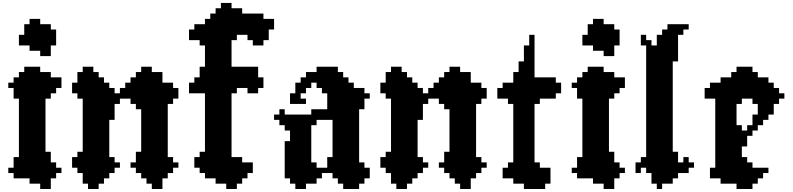

<svg xmlns="http://www.w3.org/2000/svg" viewBox="-20 -1234 5326 1290"><path d="M178.6 -928.6V-892.9H250V-857.1H321.4V-928.6H357.1V-1035.7H321.4V-1071.4H250V-1107.1H178.6V-1071.4H142.9V-1000H107.1V-928.6ZM250 -785.7H142.9V-750H107.1V-714.3H71.4V-678.6H35.7V-642.9H71.4V-571.4H107.1V-178.6H71.4V-107.1H35.7V-71.4H71.4V-35.7H178.6V0H250V35.7H321.4V-35.7H357.1V-71.4H392.9V-107.1H357.1V-142.9H321.4V-214.3H285.7V-571.4H321.4V-607.1H357.1V-642.9H392.9V-714.3H321.4V-750H250Z M571.4 0V35.7H642.9V0H678.6V-35.7H714.3V-71.4H750V-107.1H785.7V-142.9H750V-178.6H714.3V-428.6H750V-535.7H785.7V-571.4H857.1V-535.7H892.9V-500H928.6V-214.3H892.9V-142.9H857.1V-107.1H892.9V-71.4H928.6V-35.7H964.3V0H1000V35.7H1071.4V-35.7H1107.1V-71.4H1142.9V-107.1H1178.6V-142.9H1142.9V-178.6H1107.1V-535.7H1142.9V-571.4H1178.6V-642.9H1142.9V-678.6H1071.4V-750H1000V-785.7H928.6V-750H892.9V-714.3H857.1V-678.6H821.4V-642.9H785.7V-607.1H750V-642.9H714.3V-678.6H678.6V-714.3H642.9V-750H607.1V-785.7H535.7V-750H500V-678.6H464.3V-607.1H500V-571.4H535.7V-214.3H500V-178.6H464.3V-107.1H500V-71.4H535.7V0Z M1500 0V35.7H1571.4V0H1607.1V-35.7H1642.9V-71.4H1678.6V-142.9H1607.1V-178.6H1535.7V-607.1H1571.4V-642.9H1642.9V-607.1H1714.3V-642.9H1750V-714.3H1714.3V-785.7H1535.7V-964.3H1571.4V-1000H1642.9V-964.3H1678.6V-928.6H1750V-964.3H1785.7V-1035.7H1821.4V-1107.1H1750V-1142.9H1607.1V-1178.6H1535.7V-1214.3H1464.3V-1178.6H1428.6V-1142.9H1392.9V-1107.1H1357.1V-1071.4H1285.7V-1035.7H1250V-964.3H1321.4V-928.6H1357.1V-785.7H1321.4V-714.3H1285.7V-678.6H1250V-607.1H1357.1V-214.3H1321.4V-178.6H1285.7V-107.1H1321.4V-71.4H1357.1V-35.7H1428.6V0Z M2250 -750V-785.7H2107.1V-750H2035.7V-714.3H2000V-678.6H1964.3V-607.1H1928.6V-535.7H2035.7V-571.4H2000V-607.1H2035.7V-642.9H2071.4V-678.6H2107.1V-642.9H2142.9V-607.1H2178.6V-500H2071.4V-464.3H1892.9V-500H1857.1V-464.3H1821.4V-428.6H1857.1V-392.9H1892.9V-357.1H1928.6V-285.7H1892.9V-35.7H1928.6V0H1964.3V35.7H2035.7V0H2107.1V-35.7H2142.9V-71.4H2214.3V-35.7H2250V0H2285.7V35.7H2392.9V0H2428.6V-35.7H2464.3V-107.1H2428.6V-142.9H2392.9V-500H2428.6V-571.4H2464.3V-607.1H2428.6V-642.9H2357.1V-678.6H2321.4V-714.3H2285.7V-750ZM2214.3 -428.6V-178.6H2178.6V-107.1H2107.1V-142.9H2071.4V-392.9H2107.1V-428.6Z M2642.9 0V35.7H2714.3V0H2750V-35.7H2785.7V-71.4H2821.4V-107.1H2857.1V-142.9H2821.4V-178.6H2785.7V-428.6H2821.4V-535.7H2857.1V-571.4H2928.6V-535.7H2964.3V-500H3000V-214.3H2964.3V-142.9H2928.6V-107.1H2964.3V-71.4H3000V-35.7H3035.7V0H3071.4V35.7H3142.9V-35.7H3178.6V-71.4H3214.3V-107.1H3250V-142.9H3214.3V-178.6H3178.6V-535.7H3214.3V-571.4H3250V-642.9H3214.3V-678.6H3142.9V-750H3071.4V-785.7H3000V-750H2964.3V-714.3H2928.6V-678.6H2892.9V-642.9H2857.1V-607.1H2821.4V-642.9H2785.7V-678.6H2750V-714.3H2714.3V-750H2678.6V-785.7H2607.1V-750H2571.4V-678.6H2535.7V-607.1H2571.4V-571.4H2607.1V-214.3H2571.4V-178.6H2535.7V-107.1H2571.4V-71.4H2607.1V0Z M3392.9 -107.1H3357.1V-35.7H3428.6V0H3500V35.7H3642.9V0H3678.6V-107.1H3607.1V-142.9H3571.4V-535.7H3607.1V-571.4H3714.3V-607.1H3750V-678.6H3714.3V-714.3H3571.4V-1000H3535.7V-928.6H3500V-821.4H3464.3V-750H3428.6V-678.6H3357.1V-642.9H3321.4V-571.4H3392.9V-535.7H3428.6V-142.9H3392.9Z M3964.3 -928.6V-892.9H4035.7V-857.1H4107.1V-928.6H4142.9V-1035.7H4107.1V-1071.4H4035.7V-1107.1H3964.3V-1071.4H3928.6V-1000H3892.9V-928.6ZM4035.7 -785.7H3928.6V-750H3892.9V-714.3H3857.1V-678.6H3821.4V-642.9H3857.1V-571.4H3892.9V-178.6H3857.1V-107.1H3821.4V-71.4H3857.1V-35.7H3964.3V0H4035.7V35.7H4107.1V-35.7H4142.9V-71.4H4178.6V-107.1H4142.9V-142.9H4107.1V-214.3H4071.4V-571.4H4107.1V-607.1H4142.9V-642.9H4178.6V-714.3H4107.1V-750H4035.7Z M4392.9 0V35.7H4428.6V0H4500V-35.7H4535.7V-71.4H4607.1V-107.1H4642.9V-142.9H4607.1V-178.6H4571.4V-142.9H4535.7V-214.3H4500V-821.4H4535.7V-1000H4571.4V-1035.7H4607.1V-1071.4H4464.3V-1035.7H4428.6V-1000H4392.9V-928.6H4357.1V-964.3H4321.4V-1000H4285.7V-928.6H4321.4V-178.6H4285.7V-142.9H4250V-71.4H4285.7V-107.1H4321.4V-71.4H4357.1V0Z M4750 -107.1V-35.7H4821.4V0H4928.6V35.7H5035.7V0H5071.4V-35.7H5107.1V-71.4H5142.9V-107.1H5035.7V-142.9H5000V-178.6H4964.3V-250H5000V-321.4H5035.7V-357.1H5071.4V-392.9H5107.1V-428.6H5142.9V-464.3H5178.6V-535.7H5214.3V-571.4H5250V-607.1H5214.3V-642.9H5178.6V-678.6H5142.9V-714.3H5071.4V-750H5035.7V-785.7H4928.6V-750H4892.9V-714.3H4821.4V-678.6H4750V-642.9H4714.3V-571.4H4785.7V-107.1ZM4964.3 -357.1V-392.9H4928.6V-535.7H4964.3V-571.4H5035.7V-535.7H5071.4V-464.3H5035.7V-392.9H5000V-357.1Z"/></svg>

Font: Gossip High Pixel
Style: Regular
Weight: 500
Width: 7
Designer: Deborah Khodanovich
Version: Version 1.001;Glyphs 3.3.1 (3343)